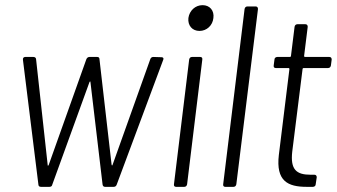

<svg xmlns="http://www.w3.org/2000/svg" viewBox="-20 -725 1307 745"><path d="M139 0H172C178 0 182 -3 183 -9L327 -406C329 -410 331 -410 331 -406L378 -9C379 -3 382 0 388 0H421C427 0 431 -3 433 -9L613 -492C616 -498 614 -503 607 -503L575 -504C569 -504 565 -501 563 -495L417 -86C416 -82 414 -82 413 -86L366 -495C366 -501 363 -504 357 -504H327C321 -504 317 -500 315 -495L169 -85C167 -81 165 -81 165 -85L120 -495C120 -500 116 -504 110 -504H78C72 -504 68 -500 69 -493L129 -9C129 -3 133 0 139 0Z M754 -605C782 -605 805 -626 808 -655C812 -684 794 -705 766 -705C738 -705 715 -684 711 -655C708 -626 726 -605 754 -605ZM663 0H695C701 0 705 -4 706 -10L765 -494C766 -500 763 -504 757 -504H725C719 -504 715 -500 714 -494L655 -10C654 -4 657 0 663 0Z M854 0H886C892 0 896 -4 897 -10L981 -690C981 -696 978 -700 972 -700H940C934 -700 930 -696 929 -690L846 -10C845 -4 848 0 854 0Z M1264 -471 1267 -494C1267 -500 1264 -504 1258 -504H1163C1161 -504 1160 -506 1160 -508L1174 -621C1174 -627 1171 -631 1165 -631H1134C1128 -631 1124 -627 1123 -621L1109 -508C1109 -506 1107 -504 1105 -504H1056C1050 -504 1045 -500 1045 -494L1042 -471C1041 -465 1044 -461 1050 -461H1100C1102 -461 1103 -459 1103 -457L1062 -124C1050 -22 1097 0 1170 0H1194C1200 0 1205 -4 1205 -10L1209 -37C1209 -43 1206 -47 1200 -47H1185C1130 -47 1106 -67 1114 -137L1154 -457C1154 -459 1156 -461 1158 -461H1253C1259 -461 1263 -465 1264 -471Z"/></svg>

Font: Barlow Semi Condensed Light
Style: Italic
Weight: 300
Width: 4
Italic angle: -7°
Designer: Jeremy Tribby
Foundry: Tribby Type
Version: Version 1.422;hotconv 1.0.109;makeotfexe 2.5.65596